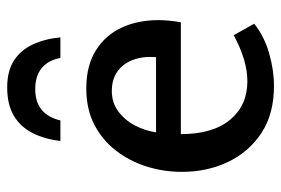

<svg xmlns="http://www.w3.org/2000/svg" viewBox="-144 -626 782 534"><g transform="rotate(-90 247.0 -359.0)"><path d="M268 -510Q332 -510 374.5 -483Q417 -456 437.5 -411Q458 -366 458 -310Q458 -295 456.5 -279Q455 -263 452 -247H141Q141 -158 181 -110Q221 -62 288 -62Q317 -62 349 -71.5Q381 -81 416 -100L448 -43Q413 -15 366 -1.5Q319 12 275 12Q197 12 144 -23Q91 -58 63.5 -116Q36 -174 36 -244Q36 -295 51 -342.5Q66 -390 95.5 -428Q125 -466 168 -488Q211 -510 268 -510ZM261 -439Q228 -439 203.5 -420.5Q179 -402 164.5 -373.5Q150 -345 146 -316H355Q358 -352 347.5 -380Q337 -408 315 -423.5Q293 -439 261 -439ZM122 -582Q127 -626 144 -659.5Q161 -693 192 -711.5Q223 -730 271 -730Q317 -730 346 -711Q375 -692 390.5 -658.5Q406 -625 410 -582H353Q346 -617 324 -634.5Q302 -652 266 -652Q230 -652 208.5 -634Q187 -616 179 -582Z"/></g></svg>

Font: Rosario Light SemiBold
Style: Regular
Weight: 600
Version: Version 1.101; ttfautohint (v1.8.1.43-b0c9)